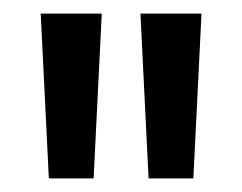

<svg xmlns="http://www.w3.org/2000/svg" viewBox="-20 -722 357 283"><path d="M40 -702H130L118 -459H52ZM277 -702 265 -459H199L187 -702Z"/></svg>

Font: Simpel Medium
Style: Regular
Weight: 500
Designer: Janko Jovanovic
Version: Version 1.048;PS 001.048;hotconv 1.0.88;makeotf.lib2.5.64775